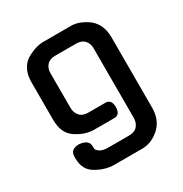

<svg xmlns="http://www.w3.org/2000/svg" viewBox="-172 -733 959 1006"><g transform="rotate(-30 307.5 -230.0)"><path d="M71 12V0Q71 -44 125 -44Q181 -38 181 0V11Q181 25 198.5 36.5Q216 48 249 48H374Q408 48 425 28.5Q442 9 442 -20V-442Q442 -470 425 -489Q408 -508 374 -508H249Q215 -508 198 -489Q181 -470 181 -442V-231Q181 -203 198 -183Q215 -163 249 -163H353Q389 -163 389 -117Q389 -70 353 -70H232Q178 -70 125 -105Q71 -139 71 -223V-449Q71 -530 125 -568Q182 -602 231 -602H399Q448 -602 501 -563Q552 -522 552 -443V-19Q552 59 501 102Q455 142 399 142H231Q177 142 124 111Q71 81 71 12Z"/></g></svg>

Font: Gugi Cyrillic
Style: Regular
Weight: 400
Foundry: TAE System & Typefaces Co.
Version: Version 3.10 September 15, 2020